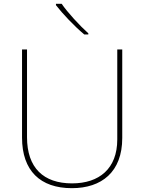

<svg xmlns="http://www.w3.org/2000/svg" viewBox="-20 -972 752 1002"><path d="M302 -952H272V-945C307 -900 367 -836 420 -792H441V-798C396 -838 331 -909 302 -952ZM618 -252V-714H592V-244C592 -92 498 -15 356 -15C207 -15 121 -96 121 -256V-714H95V-254C95 -81 190 10 355 10C510 10 618 -74 618 -252Z"/></svg>

Font: Noto Sans Devanagari UI Thin
Style: Regular
Weight: 100
Designer: Jelle Bosma - Monotype Design Team
Foundry: Monotype Imaging Inc.
Version: Version 2.004